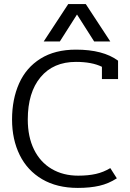

<svg xmlns="http://www.w3.org/2000/svg" viewBox="-20 -905 637 940"><path d="M314 -885H400L520 -702H441L357 -834L273 -702H194ZM39 -320Q39 -419 73.5 -496.5Q108 -574 178.5 -618Q249 -662 352 -662Q485 -662 558 -608V-518H479V-578Q430 -602 352 -602Q241 -602 178.5 -527Q116 -452 116 -320Q116 -235 146.5 -173Q177 -111 233 -78Q289 -45 363 -45Q412 -45 449.5 -53.5Q487 -62 520 -82L552 -32Q512 -6 466.5 4.5Q421 15 361 15Q259 15 186.5 -27.5Q114 -70 76.5 -146Q39 -222 39 -320Z"/></svg>

Font: Pridi Light
Style: Regular
Weight: 300
Designer: Katatrad Team
Foundry: CadsonDemak
Version: Version 1.003